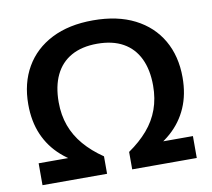

<svg xmlns="http://www.w3.org/2000/svg" viewBox="-82 -843 1037 937"><g transform="rotate(-10 437.0 -375.0)"><path d="M54.5 0V-108.5H275.5L299.5 -56Q221 -87.5 166.2 -135.8Q111.5 -184 83 -249.8Q54.5 -315.5 54.5 -400Q54.5 -505 100 -583.8Q145.5 -662.5 231 -706Q316.5 -749.5 436.5 -749.5Q557 -749.5 642.5 -706Q728 -662.5 773.5 -583.8Q819 -505 819 -400Q819 -315.5 790.2 -249.8Q761.5 -184 706.8 -135.8Q652 -87.5 574 -56L597.5 -108.5H819V0H499V-86.5Q555 -125 593.5 -169.8Q632 -214.5 651.2 -267.8Q670.5 -321 670.5 -385Q670.5 -463.5 643.8 -519.2Q617 -575 565 -604.2Q513 -633.5 436.5 -633.5Q360.5 -633.5 308.2 -604.2Q256 -575 229.2 -519.2Q202.5 -463.5 202.5 -385Q202.5 -321 222 -267.8Q241.5 -214.5 279.8 -169.8Q318 -125 374.5 -86.5V0Z"/></g></svg>

Font: Encode Sans SC Expanded SemiBold
Style: Regular
Weight: 600
Width: 7
Designer: Multiple Designers
Foundry: Impallari Type
Version: Version 3.002